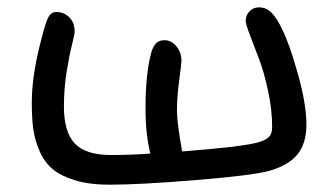

<svg xmlns="http://www.w3.org/2000/svg" viewBox="-20 -524 909 525"><path d="M278.8 -19Q224.6 -19 185.8 -30.8Q147 -42.5 124.3 -61.3Q101.6 -80.1 88.4 -110.4Q75.2 -140.6 71 -170.9Q66.9 -201.2 66.9 -243.2Q66.9 -320.3 94.2 -420.9Q104 -460 111.6 -475.6Q119.1 -491.2 133.8 -491.2Q154.8 -491.2 169.4 -476.8Q184.1 -462.4 184.1 -438Q184.1 -430.2 176.8 -401.4Q169.4 -372.6 162.1 -326.9Q154.8 -281.2 154.8 -232.9Q154.8 -163.1 184.6 -131.6Q214.4 -100.1 284.2 -100.1Q334 -100.1 391.1 -104Q377.9 -156.7 377.9 -227.1Q377.9 -327.1 395 -384.8Q399.9 -398.9 407.7 -406.5Q415.5 -414.1 430.2 -414.1Q448.2 -414.1 462.2 -397.5Q476.1 -380.9 476.1 -357.9Q476.1 -349.6 470 -304.2Q463.9 -258.8 463.9 -221.2Q463.9 -189 478 -109.9Q643.6 -122.6 686 -134.8Q706.1 -140.6 715.1 -149.2Q724.1 -157.7 724.1 -176.8Q724.1 -224.1 712.9 -276.1Q701.7 -328.1 688 -363.5Q674.3 -398.9 663.1 -428.7Q651.9 -458.5 651.9 -466.8Q651.9 -482.4 662.4 -493.2Q672.9 -503.9 688 -503.9Q709 -503.9 723.9 -487.8Q738.8 -471.7 752 -442.9Q772 -402.8 794.9 -320.6Q817.9 -238.3 817.9 -183.1Q817.9 -131.3 792.7 -101.1Q767.6 -70.8 713.9 -56.2Q666.5 -43.9 514.4 -31.5Q362.3 -19 278.8 -19Z"/></svg>

Font: Shantell Sans Irregular
Style: Regular
Weight: 400
Designer: Stephen Nixon, Anya Danilova, Shantell Martin
Foundry: Arrow Type
Version: Version 1.006;[9816181b4]